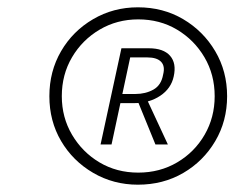

<svg xmlns="http://www.w3.org/2000/svg" viewBox="-20 -731 660 525"><path d="M357 -226Q290 -226 234.5 -258.5Q179 -291 147 -345.5Q115 -400 115 -468Q115 -536 147 -591Q179 -646 234.5 -678.5Q290 -711 357 -711Q426 -711 481 -678.5Q536 -646 568.5 -591Q601 -536 601 -468Q601 -400 568.5 -345Q536 -290 481 -258Q426 -226 357 -226ZM405 -336 354 -461 380 -463 439 -336ZM358 -259Q417 -259 464.5 -287Q512 -315 539.5 -362.5Q567 -410 567 -468Q567 -527 539 -574.5Q511 -622 464 -650Q417 -678 358 -678Q300 -678 252.5 -650Q205 -622 177 -574.5Q149 -527 149 -468Q149 -410 177 -362.5Q205 -315 252 -287Q299 -259 358 -259ZM255 -336 312 -599H387Q427 -599 445 -578.5Q463 -558 455 -522Q448 -489 418 -469Q388 -449 347 -449H282L288 -474H350Q378 -474 399.5 -486Q421 -498 426 -527Q432 -550 420.5 -562Q409 -574 383 -574H336L285 -336Z"/></svg>

Font: Ysabeau Infant Light
Style: Italic
Weight: 300
Italic angle: -12°
Designer: Christian Thalmann (Catharsis Fonts)
Version: Version 2.001;gftools[0.9.30]; featfreeze: ss01,ss02,lnum